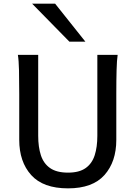

<svg xmlns="http://www.w3.org/2000/svg" viewBox="-20 -1011 748 1043"><path d="M508.8 -712.9H619.1Q614.7 -683.6 613.3 -629.9Q611.8 -576.2 611.8 -500.5V-251.5Q611.8 -132.3 547.4 -60.1Q482.9 12.2 349.6 12.2Q214.4 12.2 149.4 -60.1Q84.5 -132.3 84.5 -251.5V-500.5Q84.5 -572.8 83.3 -628.2Q82 -683.6 77.1 -712.9H187.5V-273.4Q187.5 -212.4 202.1 -167.5Q216.8 -122.6 252.2 -97.9Q287.6 -73.2 349.6 -73.2Q410.2 -73.2 445.1 -97.9Q480 -122.6 494.4 -167.5Q508.8 -212.4 508.8 -273.4ZM154.3 -991.2H279.3L443.8 -784.7H356.9Z"/></svg>

Font: Kanchenjunga Medium
Style: Regular
Weight: 500
Version: Version 2.001